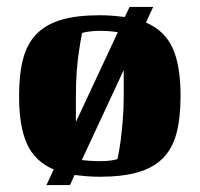

<svg xmlns="http://www.w3.org/2000/svg" viewBox="-20 -500 576 554"><path d="M401 -435Q455 -412 478 -361.5Q501 -311 501 -223Q501 -159 489 -114.5Q477 -70 449 -42.5Q421 -15 376.5 -2.5Q332 10 268 10Q248 10 230 8.5Q212 7 195 5L182 34H114L135 -11Q81 -34 58 -84.5Q35 -135 35 -223Q35 -287 47 -331.5Q59 -376 87 -403.5Q115 -431 159 -443.5Q203 -456 268 -456Q288 -456 306 -454.5Q324 -453 340 -451L354 -480H422ZM319 -41Q324 -64 328 -93Q331 -117 334 -150.5Q337 -184 337 -223V-298L216 -38Q226 -37 240 -36Q254 -35 268 -35Q292 -35 306 -38Q314 -39 319 -41ZM199 -148 320 -407Q309 -409 295.5 -410Q282 -411 268 -411Q255 -411 246 -410Q237 -409 230 -408Q222 -406 217 -405Q212 -381 208 -353Q204 -328 201.5 -295Q199 -262 199 -223Z"/></svg>

Font: Bigshot One
Style: Regular
Weight: 400
Designer: Gesine Todt
Foundry: Gesine Todt
Version: Version 1.000